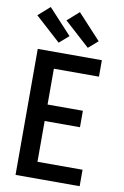

<svg xmlns="http://www.w3.org/2000/svg" viewBox="-105 -1044 710 1103"><g transform="rotate(10 250.0 -492.5)"><path d="M67 0V-735H441V-639H178V-430H384V-334H178V-96H441V0ZM349 -791 201 -925 269 -985 404 -839ZM179 -791 31 -925 99 -985 234 -839Z"/></g></svg>

Font: Iosevka Algr
Style: Bold
Weight: 700
Monospace: yes
Designer: Belleve Invis
Foundry: Belleve Invis
Version: Version 26.0.2; ttfautohint (v1.8.3)